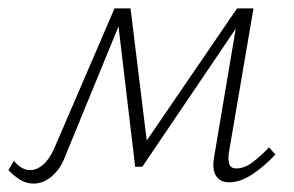

<svg xmlns="http://www.w3.org/2000/svg" viewBox="-35 -429 698 456"><path d="M509 4Q488 4 478 -11.5Q468 -27 474 -59L530 -391L548 -395L303 -33H286L244 -387L255 -409H275L316 -75L301 -77L528 -409H567L509 -69Q506 -50 509.5 -39.5Q513 -29 526 -29Q546 -29 566 -44.5Q586 -60 604 -79L619 -62Q594 -35 565 -15.5Q536 4 509 4ZM45 7Q27 7 12 -2.5Q-3 -12 -15 -25L-2 -47Q6 -37 16 -31Q26 -25 37 -25Q52 -25 67 -37.5Q82 -50 94 -77L237 -409H264L122 -63Q113 -38 100.5 -23Q88 -8 74 -0.5Q60 7 45 7Z"/></svg>

Font: Ysabeau ExtraLight
Style: Italic
Weight: 250
Italic angle: -12°
Version: Version 2.000;gftools[0.9.27.dev2+g8671c4b]